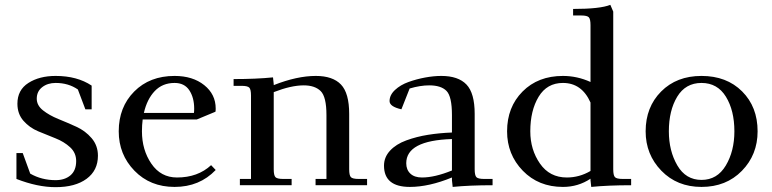

<svg xmlns="http://www.w3.org/2000/svg" viewBox="-20 -766 3191 794"><path d="M48 -26V-133H74L105 -48Q152 -21 210 -21Q248 -21 271.5 -41Q295 -61 295 -100Q295 -134 270 -157Q245 -180 209.5 -194Q174 -208 138 -223Q102 -238 77 -266.5Q52 -295 52 -337Q52 -394 97.5 -423Q143 -452 210 -452Q299 -452 359 -412V-314H333L302 -396Q263 -423 210 -423Q177 -423 154.5 -405.5Q132 -388 132 -358Q132 -330 158 -309.5Q184 -289 221 -274Q258 -259 295.5 -242Q333 -225 359 -194.5Q385 -164 385 -122Q385 -61 338 -26.5Q291 8 210 8Q135 8 48 -26Z M471 -223Q471 -323 535 -387.5Q599 -452 702 -452Q777 -452 824.5 -414Q872 -376 872 -317Q872 -308 871 -304L794 -272H570Q567 -248 567 -223Q567 -146 606 -89Q645 -32 712 -32Q798 -32 853 -83L872 -63Q805 7 702 7Q601 7 536 -60Q471 -127 471 -223ZM575 -299H782Q783 -305 783 -317Q783 -362 763 -392.5Q743 -423 702 -423Q652 -423 620 -389.5Q588 -356 575 -299Z M946 -411V-439Q1039 -439 1109 -446L1112 -418V-414Q1208 -452 1286 -452Q1356 -452 1390 -416.5Q1424 -381 1424 -295V-66Q1424 -41 1431 -33.5Q1438 -26 1463 -26H1498V0H1285V-26H1330V-290Q1330 -366 1306 -389.5Q1282 -413 1236 -413Q1184 -413 1112 -385V-66Q1112 -41 1119 -33.5Q1126 -26 1151 -26H1186V0H972V-26H1018V-371Q1018 -396 1011 -403.5Q1004 -411 979 -411Z M1568 -81Q1568 -116 1593 -143Q1618 -170 1660.5 -185.5Q1703 -201 1750 -208.5Q1797 -216 1849 -218V-290Q1849 -367 1826.5 -390Q1804 -413 1755 -413Q1718 -413 1674 -400L1640 -314Q1591 -325 1591 -348Q1591 -373 1613.5 -394Q1636 -415 1669.5 -427Q1703 -439 1738.5 -445.5Q1774 -452 1805 -452Q1875 -452 1909 -416.5Q1943 -381 1943 -295V-66Q1943 -41 1950 -33.5Q1957 -26 1982 -26H2017V0Q1922 0 1852 7L1849 -21V-32Q1754 7 1675 7Q1568 7 1568 -81ZM1660 -91Q1660 -64 1677 -48Q1694 -32 1725 -32Q1778 -32 1849 -61V-191Q1660 -185 1660 -91Z M2077 -223Q2077 -323 2141 -387.5Q2205 -452 2308 -452Q2367 -452 2422 -427V-662Q2422 -687 2415 -694.5Q2408 -702 2383 -702H2350V-729Q2462 -729 2504 -746L2516 -718V-66Q2516 -41 2523 -33.5Q2530 -26 2555 -26H2590V0Q2495 0 2425 7L2422 -21V-27Q2371 7 2308 7Q2207 7 2142 -60Q2077 -127 2077 -223ZM2173 -223Q2173 -147 2213 -89.5Q2253 -32 2324 -32Q2376 -32 2422 -59V-342Q2386 -423 2308 -423Q2242 -423 2207.5 -366Q2173 -309 2173 -223Z M2650 -223Q2650 -323 2714 -387.5Q2778 -452 2881 -452Q2985 -452 3049 -388Q3113 -324 3113 -223Q3113 -126 3048 -59.5Q2983 7 2881 7Q2780 7 2715 -60Q2650 -127 2650 -223ZM2746 -223Q2746 -142 2781 -82Q2816 -22 2881 -22Q2946 -22 2981.5 -81.5Q3017 -141 3017 -223Q3017 -309 2982 -366Q2947 -423 2881 -423Q2815 -423 2780.5 -366Q2746 -309 2746 -223Z"/></svg>

Font: Dihjauti
Style: Bold
Weight: 700
Designer: T. Christopher White
Version: Version 3.0.0